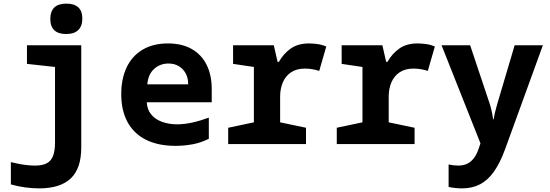

<svg xmlns="http://www.w3.org/2000/svg" viewBox="-20 -796 3040 1061"><path d="M196 245Q160 245 119 239.5Q78 234 40 223V100Q64 106 88.5 110.5Q113 115 135.5 117Q158 119 174 119Q214 119 238 106.5Q262 94 273 66Q284 38 284 -9V-426L129 -443V-546H429V19Q429 135 371 190Q313 245 196 245ZM345 -608Q302 -608 280 -629Q258 -650 258 -692Q258 -733 280 -754.5Q302 -776 347 -776Q391 -776 413 -755Q435 -734 435 -693Q435 -652 412.5 -630Q390 -608 345 -608Z M951 10Q855 10 788 -23Q721 -56 685.5 -120Q650 -184 650 -276Q650 -361 680 -424Q710 -487 768 -521.5Q826 -556 908 -556Q985 -556 1039 -525.5Q1093 -495 1121.5 -438.5Q1150 -382 1150 -303V-231H791Q793 -191 815.5 -163.5Q838 -136 876 -122.5Q914 -109 959 -109Q998 -109 1041.5 -118.5Q1085 -128 1134 -146V-29Q1090 -7 1043.5 1.5Q997 10 951 10ZM1020 -330Q1020 -366 1005.5 -391.5Q991 -417 967 -431Q943 -445 911 -445Q865 -445 832 -415.5Q799 -386 794 -330Z M1241 0V-90L1383 -120V-426L1268 -443V-546H1493L1514 -454H1521Q1547 -500 1587 -528Q1627 -556 1688 -556Q1705 -556 1731 -553Q1757 -550 1783 -539L1744 -404Q1730 -409 1709 -413Q1688 -417 1665 -417Q1619 -417 1588.5 -396.5Q1558 -376 1543 -341Q1528 -306 1528 -262V-120L1671 -90V0Z M1841 0V-90L1983 -120V-426L1868 -443V-546H2093L2114 -454H2121Q2147 -500 2187 -528Q2227 -556 2288 -556Q2305 -556 2331 -553Q2357 -550 2383 -539L2344 -404Q2330 -409 2309 -413Q2288 -417 2265 -417Q2219 -417 2188.5 -396.5Q2158 -376 2143 -341Q2128 -306 2128 -262V-120L2271 -90V0Z M2533 245Q2515 245 2496.5 243Q2478 241 2459 237V113Q2473 116 2487 117.5Q2501 119 2511 119Q2542 119 2563.5 108Q2585 97 2600.5 75.5Q2616 54 2626 23L2635 -4L2420 -546H2578L2683 -232Q2690 -212 2695.5 -188.5Q2701 -165 2705 -137H2708Q2711 -156 2714.5 -171.5Q2718 -187 2722.5 -202Q2727 -217 2731 -232L2824 -546H2980L2771 29Q2744 103 2710.5 151Q2677 199 2633.5 222Q2590 245 2533 245Z"/></svg>

Font: Noto Sans Mono
Style: Bold
Weight: 700
Designer: Monotype Design Team
Foundry: Monotype Imaging Inc.
Version: Version 2.014